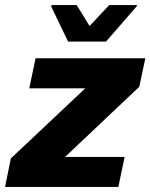

<svg xmlns="http://www.w3.org/2000/svg" viewBox="-32 -741 596 761"><path d="M-12 0 11 -113 306 -391H84L109 -510H544L520 -397L226 -119H462L437 0ZM238 -576 171 -715 172 -721H272L323 -638L401 -721H511L509 -715L388 -576Z"/></svg>

Font: Saira
Style: Bold Italic
Weight: 700
Italic angle: -12°
Designer: Hector Gatti with collaboration of the Omnibus-Type team
Foundry: Omnibus-Type
Version: Version 1.100; ttfautohint (v1.8.3)